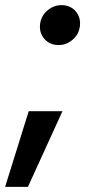

<svg xmlns="http://www.w3.org/2000/svg" viewBox="-35 -540 343 747"><path d="M-15.1 187 76.7 -107.4H208L73.7 187ZM192.9 -364.7Q157.7 -364.7 136.7 -389.9Q115.7 -415 121.6 -451.2Q127 -481 150.9 -500.5Q174.8 -520 204.1 -520Q239.7 -520 260.3 -495.1Q280.8 -470.2 275.4 -435.1Q271 -405.3 247.1 -385Q223.1 -364.7 192.9 -364.7Z"/></svg>

Font: Inter SemiBold
Style: Italic
Weight: 600
Italic angle: -9.3988°
Designer: Rasmus Andersson
Foundry: rsms
Version: Version 4.001;git-66647c0bb